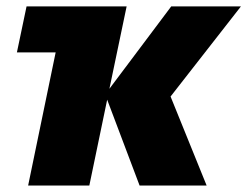

<svg xmlns="http://www.w3.org/2000/svg" viewBox="-20 -573 764 593"><path d="M32.2 -411.1 62 -553.2H371.1L317.9 -298.8L508.8 -553.2H724.1L506.8 -274.9L618.2 0H411.1L311 -265.1L255.9 0H66.9L151.9 -411.1Z"/></svg>

Font: Open Sans Extrabold
Style: Italic
Weight: 800
Italic angle: -12°
Foundry: Ascender Corporation
Version: Version 1.10